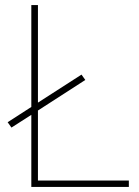

<svg xmlns="http://www.w3.org/2000/svg" viewBox="-20 -827 546 754"><path d="M103 -93H486V-118H129V-393L315 -513L300 -534L129 -424V-807H103V-407L10 -347L25 -326L103 -376Z"/></svg>

Font: Noto Sans Kannada UI Thin
Style: Regular
Weight: 100
Designer: Jelle Bosma - Monotype Design Team
Foundry: Monotype Imaging Inc.
Version: Version 2.005